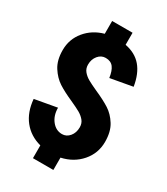

<svg xmlns="http://www.w3.org/2000/svg" viewBox="-218 -905 950 1092"><g transform="rotate(30 257.0 -359.5)"><path d="M319 10V91H185V7Q113 -12 70 -66Q27 -120 20 -203L165 -229Q165 -178 192 -144Q219 -110 259 -110Q288 -110 308 -134Q328 -158 328 -194Q328 -220 313 -238Q298 -256 276 -268.5Q254 -281 212 -300Q153 -326 116 -350Q79 -374 51.5 -417Q24 -460 24 -526V-527Q24 -598 68.5 -652Q113 -706 185 -726V-810H319V-731Q387 -718 426 -672.5Q465 -627 478 -547L333 -521Q327 -565 310 -587.5Q293 -610 259 -610Q230 -610 210 -586Q190 -562 190 -527Q190 -501 205 -483Q220 -465 242 -452.5Q264 -440 306 -421Q365 -395 402.5 -371Q440 -347 467 -304Q494 -261 494 -194Q494 -119 445.5 -63Q397 -7 319 10Z"/></g></svg>

Font: Akshar
Style: Bold
Weight: 700
Designer: Tall Chai
Foundry: Tall Chai
Version: Version 1.000